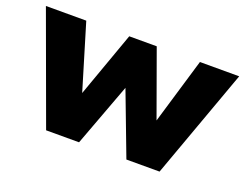

<svg xmlns="http://www.w3.org/2000/svg" viewBox="-90 -665 1056 827"><g transform="rotate(20 438.0 -251.5)"><path d="M179 0 -5 -503H180L271 -201H269L377 -503H503L612 -201H611L701 -503H881L699 0H547L428 -314H447L330 0Z"/></g></svg>

Font: Nunito Sans 8pt Black
Style: Regular
Weight: 900
Version: Version 3.101;gftools[0.9.27]